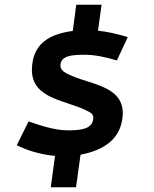

<svg xmlns="http://www.w3.org/2000/svg" viewBox="-20 -750 652 813"><path d="M267 -198C212 -198 146 -220 101 -236L51 -135C102 -110 157 -95 213 -90L195 43H302L321 -95C420 -114 497 -162 500 -270C500 -395 343 -392 257 -442C243 -450 236 -460 236 -472C236 -516 287 -518 342 -518C378 -518 422 -510 475 -494L521 -593C477 -606 435 -616 395 -620L410 -730H303L288 -619C184 -605 117 -562 115 -455C115 -326 267 -327 358 -276C370 -270 375 -262 375 -252C375 -203 321 -198 267 -198Z"/></svg>

Font: Cantarell
Style: BoldOblique
Weight: 700
Italic angle: -8°
Designer: Dave Crossland
Version: Version 0.024